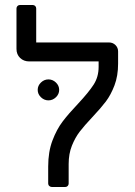

<svg xmlns="http://www.w3.org/2000/svg" viewBox="-20 -749 539 769"><path d="M173 -14V-82Q173 -141 190 -186Q207 -231 231 -262.5Q255 -294 293 -334Q335 -379 355 -410Q375 -441 375 -481V-503H97Q75 -503 60.5 -517Q46 -531 46 -553V-715Q46 -721 50 -725Q54 -729 60 -729H111Q117 -729 121 -725Q125 -721 125 -715V-579H416Q432 -579 442.5 -568.5Q453 -558 453 -543V-494Q453 -445 438.5 -407Q424 -369 404 -342.5Q384 -316 350 -280Q318 -246 299.5 -222Q281 -198 268 -165.5Q255 -133 255 -92V-14Q255 -8 251 -4Q247 0 241 0H188Q182 0 177.5 -4Q173 -8 173 -14ZM131 -389Q131 -406 144 -418.5Q157 -431 174 -431Q191 -431 204 -418.5Q217 -406 217 -389Q217 -372 204 -359.5Q191 -347 174 -347Q157 -347 144 -359.5Q131 -372 131 -389Z"/></svg>

Font: Miriam Libre
Style: Regular
Weight: 400
Designer: Michal Sahar
Foundry: Hagilda
Version: Version 1.001